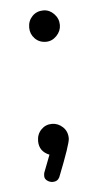

<svg xmlns="http://www.w3.org/2000/svg" viewBox="-43 -453 296 567"><g transform="rotate(-5 104.5 -169.5)"><path d="M103 -87Q121 -87 135 -74Q149 -61 149 -40Q149 -24 111 72Q105 84 91 84Q82 84 74.5 78.5Q67 73 67 65Q67 59 68 55L88 3Q58 -9 58 -40Q58 -60 71 -73.5Q84 -87 103 -87ZM107 -423Q125 -423 138.5 -409Q152 -395 152 -376Q152 -358 138.5 -344Q125 -330 107 -330Q87 -330 74 -343.5Q61 -357 61 -376Q61 -396 74 -409.5Q87 -423 107 -423Z"/></g></svg>

Font: Dosis
Style: Regular
Weight: 400
Designer: Edgar Tolentino, Pablo Impallari, Igino Marini
Foundry: Edgar Tolentino, Pablo Impallari, Igino Marini
Version: Version 1.007